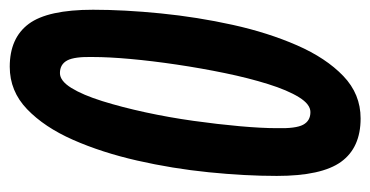

<svg xmlns="http://www.w3.org/2000/svg" viewBox="-203 -547 760 394"><g transform="rotate(-90 177.0 -350.0)"><path d="M131 10Q71 10 42 -30Q13 -70 13 -162Q13 -227 20.5 -301.5Q28 -376 44.5 -448.5Q61 -521 87 -580Q113 -639 150 -674.5Q187 -710 237 -710Q296 -710 325 -671Q354 -632 354 -539Q354 -475 346.5 -400Q339 -325 323 -252.5Q307 -180 281 -120.5Q255 -61 218 -25.5Q181 10 131 10ZM144 -93Q160 -93 174.5 -116.5Q189 -140 201.5 -180Q214 -220 224 -268.5Q234 -317 241.5 -367.5Q249 -418 253 -462.5Q257 -507 257 -539Q258 -577 250 -592Q242 -607 224 -607Q208 -607 193.5 -583.5Q179 -560 166.5 -520Q154 -480 143.5 -431.5Q133 -383 126 -333Q119 -283 115 -238Q111 -193 111 -162Q110 -123 118 -108Q126 -93 144 -93Z"/></g></svg>

Font: Georama ExtraCondensed SemiBold
Style: Italic
Weight: 600
Width: 2
Italic angle: -9°
Designer: Jean-Baptiste Levee
Foundry: Production Type
Version: Version 1.000